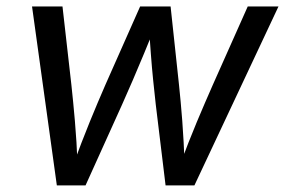

<svg xmlns="http://www.w3.org/2000/svg" viewBox="-20 -562 864 582"><path d="M152.3 0 77.1 -542.5H169.4L196.3 -305.7Q201.7 -256.3 207 -195.6Q212.4 -134.8 215.3 -59.1H200.7Q227.1 -131.3 252 -192.4Q276.9 -253.4 299.8 -305.7L404.8 -542.5H497.1L522.5 -305.7Q527.8 -256.3 532.5 -195.6Q537.1 -134.8 540 -59.1H524.4Q551.3 -131.8 576.7 -192.4Q602.1 -252.9 625.5 -305.7L731 -542.5H824.2L569.3 0H481.9L452.1 -245.6Q448.2 -280.3 444.3 -318.6Q440.4 -356.9 437.3 -398.4Q434.1 -439.9 431.2 -482.9H450.7Q433.6 -440.4 416.5 -399.4Q399.4 -358.4 382.8 -319.6Q366.2 -280.8 350.1 -245.1L239.3 0Z"/></svg>

Font: Inter 16pt
Style: Italic
Weight: 400
Italic angle: -9.3988°
Version: Version 4.001;git-66647c0bb